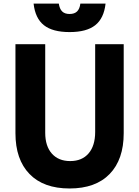

<svg xmlns="http://www.w3.org/2000/svg" viewBox="-20 -1051 790 1090"><path d="M67.7 -800H236.7V-297.4Q236.7 -221.5 274.4 -179Q312.1 -136.6 378.5 -136.6Q445.6 -136.6 483 -180.2Q520.3 -223.7 520.3 -301.9V-800H682.3V-294.9Q682.3 -145.7 602.6 -63.3Q522.9 19 375 19Q227.1 19 147.4 -63.3Q67.7 -145.7 67.7 -294.9ZM313.8 -1030.7Q318.3 -1000.4 333 -986Q347.7 -971.6 375 -971.6Q402.6 -971.6 417.5 -986Q432.5 -1000.4 436.2 -1030.7H579.3Q570.1 -947.1 520.8 -908Q471.6 -868.9 375 -868.9Q278.4 -868.9 229.2 -908Q179.9 -947.1 170.7 -1030.7Z"/></svg>

Font: Martian Mono SemiExpanded
Style: Regular
Weight: 400
Width: 6
Monospace: yes
Designer: Roman Shamin
Foundry: Evil Martians
Version: Version 1.000